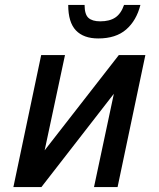

<svg xmlns="http://www.w3.org/2000/svg" viewBox="-20 -754 640 774"><path d="M34 0 146 -532H242L160 -148L459 -532H566L454 0H359L439 -376L147 0ZM376 -599Q317 -599 286 -631.5Q255 -664 255 -734H321Q321 -696 336.5 -682Q352 -668 384 -668Q422 -668 445 -683.5Q468 -699 480 -734H546Q530 -671 488.5 -635Q447 -599 376 -599Z"/></svg>

Font: Geist Mono Medium
Style: Italic
Weight: 500
Italic angle: -12°
Monospace: yes
Designer: Basement.studio, Andrés Briganti, Mateo Zaragoza
Foundry: Basement.studio, Vercel, Andrés Briganti, Guido Ferreyra, Mateo Zaragoza
Version: Version 1.500; ttfautohint (v1.8.4.7-5d5b)